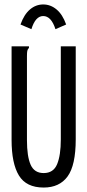

<svg xmlns="http://www.w3.org/2000/svg" viewBox="-20 -831 390 862"><path d="M176 11Q98 11 65 -43Q32 -97 32 -203V-623H110V-616Q104 -610 102.5 -602.5Q101 -595 101 -579V-202Q101 -129 117.5 -91.5Q134 -54 176 -54Q220 -54 236.5 -94Q253 -134 253 -205V-623H320V-206Q320 -89 283.5 -39Q247 11 176 11ZM121 -700 72 -721Q88 -766 114.5 -788.5Q141 -811 174 -811Q207 -811 234 -788.5Q261 -766 277 -721L229 -700Q210 -759 174 -759Q139 -759 121 -700Z"/></svg>

Font: Inconsolata ExtraCondensed Medium
Style: Regular
Weight: 500
Width: 2
Monospace: yes
Designer: Raph Levien, Cyreal, Brenton Simpson
Foundry: Raph Levien, Cyreal, Google
Version: Version 3.001; ttfautohint (v1.8.2.53-6de2)